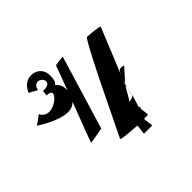

<svg xmlns="http://www.w3.org/2000/svg" viewBox="-151 -832 1020 1020"><g transform="rotate(-45 359.0 -322.0)"><path d="M26 -432C26 -432 123 -366 194 -366C216 -366 235 -374 249 -388C207 -278 163 -164 165 -164C165 -164 279 -182 257 -182L382 -595C379 -595 323 -590 323 -586C323 -584 301 -524 273 -451V-454C275 -483 263 -504 246 -516C260 -528 264 -544 264 -566C267 -612 236 -644 194 -644C135 -644 118 -586 118 -586C122 -586 162 -562 162 -562C165 -562 167 -595 194 -595C228 -595 253 -536 179 -540C179 -546 177 -510 174 -510C251 -510 176 -438 126 -438C82 -438 75 -474 75 -470C75 -464 22 -432 26 -432ZM288 -70C285 -63 392 -56 400 -56C410 -56 392 0 400 0H457C466 0 446 -56 457 -56H482C490 -56 474 -110 482 -110C490 -110 476 -117 479 -124L499 -187C493 -181 472 -176 463 -173L510 -253L637 -564C641 -571 557 -578 547 -578C537 -578 438 -378 434 -370ZM499 -187C500 -188 501 -188 501 -189C498 -204 506 -231 514 -258L510 -253ZM514 -258 575 -326C575 -326 590 -336 553 -334C540 -333 527 -296 514 -258Z"/></g></svg>

Font: Ampere
Style: Cnd
Weight: 400
Version: Version 1